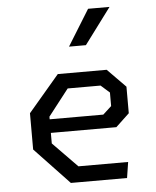

<svg xmlns="http://www.w3.org/2000/svg" viewBox="-56 -853 731 900"><g transform="rotate(-5 310.0 -403.0)"><path d="M78.3 -171.5V-342.2L224.2 -513.7H454.2L539.7 -426.8V-301.8L476 -241.8H136.8V-305.8H420.2L460.2 -342.5V-406.2L419.2 -442.5H264.5L167.8 -318.2V-192.2L282.8 -74.5H516.8L505.2 0H240.8ZM493.2 -806.2H392.3L287.8 -637.2H367.3Z"/></g></svg>

Font: Monaspace Krypton Var ExLight
Style: Regular
Weight: 200
Designer: Riley Cran and the Lettermatic Team
Version: Version 1.200 (Monaspace Krypton Var)